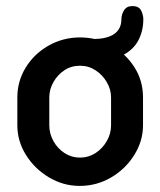

<svg xmlns="http://www.w3.org/2000/svg" viewBox="-20 -603 526 631"><path d="M242 8Q188 8 141 -20Q94 -48 65.5 -93.5Q37 -139 37 -191V-283Q37 -336 64.5 -381Q92 -426 139.5 -453Q187 -480 243 -480Q299 -480 346 -453.5Q393 -427 421.5 -382.5Q450 -338 450 -283V-191Q450 -140 421.5 -94Q393 -48 345.5 -20Q298 8 242 8ZM243 -85Q271 -85 294 -100Q317 -115 331 -139.5Q345 -164 345 -191V-283Q345 -309 331 -333Q317 -357 294 -372Q271 -387 243 -387Q214 -387 191.5 -372Q169 -357 155.5 -333Q142 -309 142 -283V-191Q142 -164 155.5 -139.5Q169 -115 192 -100Q215 -85 243 -85ZM288 -403V-475Q332 -475 355.5 -491.5Q379 -508 379 -540Q379 -555 387.5 -569Q396 -583 415 -583Q437 -583 444 -568Q451 -553 451 -540Q451 -502 435 -471Q419 -440 383.5 -421.5Q348 -403 288 -403Z"/></svg>

Font: Dosis SemiBold
Style: Regular
Weight: 600
Designer: EdgarTolentino, PabloImpallari, IginoMarini
Foundry: EdgarTolentino, PabloImpallari, IginoMarini
Version: Version 3.001; ttfautohint (v1.8.2)